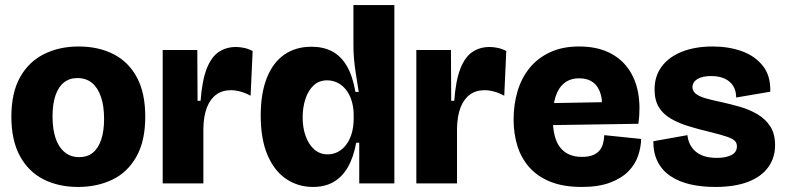

<svg xmlns="http://www.w3.org/2000/svg" viewBox="-20 -726 3107 760"><path d="M289 14Q211 14 151.5 -16.5Q92 -47 58.5 -109Q25 -171 25 -264Q25 -359 59.5 -420.5Q94 -482 154.5 -512Q215 -542 291 -542Q370 -542 429.5 -511.5Q489 -481 522 -419.5Q555 -358 555 -264Q555 -168 520 -106Q485 -44 425 -15Q365 14 289 14ZM293 -104Q326 -104 347.5 -121.5Q369 -139 380.5 -173Q392 -207 392 -255Q392 -307 379.5 -343Q367 -379 344 -398Q321 -417 286 -417Q255 -417 233 -399.5Q211 -382 199.5 -348Q188 -314 188 -266Q188 -188 216 -146Q244 -104 293 -104Z M624 0V-275V-528H761L762 -327H774Q780 -407 798 -453.5Q816 -500 845.5 -520Q875 -540 914 -540Q929 -540 946 -536.5Q963 -533 980 -524L972 -347Q952 -358 932 -363.5Q912 -369 894 -369Q860 -369 836 -351.5Q812 -334 799 -300.5Q786 -267 785 -218V0Z M1219 14Q1160 14 1113 -17.5Q1066 -49 1039 -112Q1012 -175 1012 -269Q1012 -356 1036 -417Q1060 -478 1105 -509.5Q1150 -541 1213 -541Q1260 -541 1295 -522.5Q1330 -504 1353 -464.5Q1376 -425 1387 -362H1400Q1395 -396 1389.5 -428.5Q1384 -461 1381.5 -490.5Q1379 -520 1379 -545V-706H1541V-207V0H1402V-161H1390Q1379 -102 1356.5 -63.5Q1334 -25 1300 -5.5Q1266 14 1219 14ZM1277 -115Q1299 -115 1318 -125Q1337 -135 1351 -154Q1365 -173 1372.5 -199Q1380 -225 1380 -258V-269Q1380 -295 1374.5 -317.5Q1369 -340 1359 -357Q1349 -374 1335.5 -385.5Q1322 -397 1306.5 -402.5Q1291 -408 1275 -408Q1243 -408 1221.5 -388Q1200 -368 1189 -334.5Q1178 -301 1178 -261Q1178 -220 1190 -187Q1202 -154 1224 -134.5Q1246 -115 1277 -115Z M1628 0V-275V-528H1765L1766 -327H1778Q1784 -407 1802 -453.5Q1820 -500 1849.5 -520Q1879 -540 1918 -540Q1933 -540 1950 -536.5Q1967 -533 1984 -524L1976 -347Q1956 -358 1936 -363.5Q1916 -369 1898 -369Q1864 -369 1840 -351.5Q1816 -334 1803 -300.5Q1790 -267 1789 -218V0Z M2283 14Q2210 14 2159 -6.5Q2108 -27 2075.5 -63.5Q2043 -100 2028 -148.5Q2013 -197 2013 -253Q2013 -312 2028.5 -364.5Q2044 -417 2076 -456.5Q2108 -496 2157 -519Q2206 -542 2272 -542Q2339 -542 2387.5 -519.5Q2436 -497 2466 -455.5Q2496 -414 2506 -358Q2516 -302 2507 -236L2115 -230V-317L2393 -322L2361 -274Q2367 -321 2358 -352.5Q2349 -384 2327.5 -400Q2306 -416 2273 -416Q2237 -416 2213.5 -397Q2190 -378 2179 -343Q2168 -308 2168 -260Q2168 -179 2197.5 -142Q2227 -105 2283 -105Q2308 -105 2324.5 -111Q2341 -117 2351.5 -128.5Q2362 -140 2366.5 -156Q2371 -172 2372 -191L2518 -176Q2517 -142 2505.5 -108.5Q2494 -75 2467 -47.5Q2440 -20 2394.5 -3Q2349 14 2283 14Z M2811 14Q2758 14 2713.5 4Q2669 -6 2635.5 -28Q2602 -50 2584 -84.5Q2566 -119 2566 -167L2701 -191Q2704 -163 2718.5 -142.5Q2733 -122 2757.5 -111.5Q2782 -101 2818 -101Q2852 -101 2874.5 -112Q2897 -123 2897 -147Q2897 -161 2887.5 -169.5Q2878 -178 2855.5 -185.5Q2833 -193 2793 -203Q2746 -214 2705.5 -226.5Q2665 -239 2634.5 -257Q2604 -275 2587.5 -302.5Q2571 -330 2571 -372Q2571 -425 2599.5 -463Q2628 -501 2680 -521.5Q2732 -542 2801 -542Q2864 -542 2916 -523.5Q2968 -505 2999.5 -465.5Q3031 -426 3029 -363L2894 -340Q2894 -367 2882 -386Q2870 -405 2848 -415Q2826 -425 2795 -425Q2760 -425 2740.5 -413Q2721 -401 2721 -381Q2721 -366 2733.5 -355.5Q2746 -345 2771 -337.5Q2796 -330 2835 -322Q2871 -314 2908 -303.5Q2945 -293 2977 -274.5Q3009 -256 3028.5 -226.5Q3048 -197 3048 -151Q3048 -101 3020.5 -63.5Q2993 -26 2940.5 -6Q2888 14 2811 14Z"/></svg>

Font: Bricolage Grotesque 72pt ExtraBold
Style: Regular
Weight: 800
Designer: Mathieu Triay
Foundry: Atelier Triay
Version: Version 1.001;gftools[0.9.33.dev8+g029e19f]